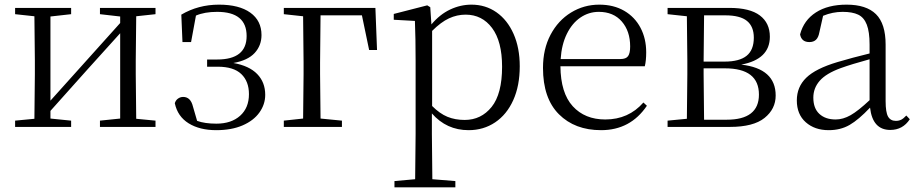

<svg xmlns="http://www.w3.org/2000/svg" viewBox="-20 -546 3946 826"><path d="M649 -512V-485L566 -476L564 -285V-227L566 -35L649 -27V0H410V-27L497 -36V-403L357 -248L197 -69V-36L286 -27V0H45V-27L128 -35L130 -227V-285L128 -476L45 -485V-512H286V-485L197 -475V-113L497 -447V-475L410 -485V-512Z M732 -102Q736 -115 746 -122Q756 -129 768 -129Q800 -129 810 -88L828 -26Q861 -14 911 -14Q975 -14 1013 -48Q1051 -82 1051 -141Q1051 -196 1018 -227.5Q985 -259 917 -259H871V-290H914Q1041 -290 1041 -391Q1041 -495 914 -495Q860 -495 823 -479L802 -365H765L760 -483Q833 -526 922 -526Q1009 -526 1057 -491.5Q1105 -457 1105 -395Q1105 -350 1075.5 -318Q1046 -286 984 -275Q1052 -263 1086.5 -227.5Q1121 -192 1121 -138Q1121 -97 1096 -62Q1071 -27 1023.5 -6.5Q976 14 910 14Q839 14 791.5 -15.5Q744 -45 732 -102Z M1595 -512 1602 -331H1568L1537 -480H1359L1357 -277V-227L1359 -36L1451 -27V0H1201V-27L1284 -36L1286 -227V-277L1284 -476L1201 -485V-512Z M1838 -58V30L1840 225L1939 233V260H1677V233L1766 225L1768 30V-282Q1768 -381 1765 -456L1674 -461V-486L1818 -523L1831 -515L1836 -441Q1872 -484 1916.5 -505Q1961 -526 2008 -526Q2069 -526 2116 -493Q2163 -460 2189.5 -400Q2216 -340 2216 -261Q2216 -177 2188 -115Q2160 -53 2110 -19.5Q2060 14 1996 14Q1901 14 1838 -58ZM1979 -30Q2050 -30 2095 -86Q2140 -142 2140 -259Q2140 -368 2097 -425.5Q2054 -483 1983 -483Q1946 -483 1911.5 -467Q1877 -451 1839 -413V-90Q1872 -57 1905 -43.5Q1938 -30 1979 -30Z M2316 -254Q2316 -335 2348.5 -396.5Q2381 -458 2436.5 -492Q2492 -526 2558 -526Q2620 -526 2665.5 -499.5Q2711 -473 2735.5 -426.5Q2760 -380 2760 -321Q2760 -285 2754 -261H2391Q2392 -146 2444 -89Q2496 -32 2584 -32Q2684 -32 2748 -105L2763 -91Q2692 14 2566 14Q2453 14 2384.5 -54.5Q2316 -123 2316 -254ZM2691 -346Q2691 -412 2655 -453.5Q2619 -495 2556 -495Q2513 -495 2477 -470.5Q2441 -446 2418.5 -400Q2396 -354 2392 -292H2649Q2673 -292 2682 -304.5Q2691 -317 2691 -346Z M2852 -27 2935 -35 2937 -227V-285L2935 -476L2852 -485V-512H3118Q3206 -512 3249 -479.5Q3292 -447 3292 -388Q3292 -291 3169 -268Q3317 -251 3317 -135Q3317 -77 3269 -38.5Q3221 0 3120 0H2852ZM3223 -384Q3223 -432 3193.5 -456Q3164 -480 3100 -480H3009L3007 -281H3097Q3161 -281 3192 -306Q3223 -331 3223 -384ZM3009 -31H3106Q3245 -31 3245 -139Q3245 -252 3099 -252H3007V-227Z M3723 -83Q3674 -31 3635 -8.5Q3596 14 3545 14Q3485 14 3446.5 -20Q3408 -54 3408 -114Q3408 -172 3448.5 -211.5Q3489 -251 3583 -279Q3647 -298 3721 -316V-354Q3721 -409 3709 -440Q3697 -471 3672 -483Q3647 -495 3605 -495Q3562 -495 3521 -478L3505 -407Q3501 -385 3490.5 -375Q3480 -365 3462 -365Q3428 -365 3422 -398Q3438 -459 3490 -492.5Q3542 -526 3622 -526Q3707 -526 3748.5 -485Q3790 -444 3790 -354V-111Q3790 -63 3800.5 -44.5Q3811 -26 3834 -26Q3847 -26 3857 -31Q3867 -36 3879 -49L3894 -33Q3864 13 3810 13Q3734 13 3723 -83ZM3597 -253Q3534 -230 3506.5 -198.5Q3479 -167 3479 -126Q3479 -80 3505 -56Q3531 -32 3575 -32Q3607 -32 3639.5 -50.5Q3672 -69 3721 -115V-291Q3644 -270 3597 -253Z"/></svg>

Font: GL-CurulMinamoto Light
Style: Regular
Weight: 300
Designer: Eunice (kana); Ryoko NISHIZUKA 西塚涼子 (ideographs); Frank Grießhammer (Latin, Greek & Cyrillic); Wenlong ZHANG
Foundry: Gutenberg Labo; Adobe
Version: Version 1.002